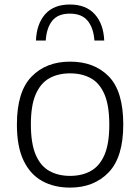

<svg xmlns="http://www.w3.org/2000/svg" viewBox="-20 -823 622 852"><path d="M291 9.5Q220 9.5 167 -19.8Q114 -49 84.5 -110.8Q55 -172.5 55 -270.5Q55 -416 119.8 -482.8Q184.5 -549.5 291 -549.5Q398.5 -549.5 462.8 -483.8Q527 -418 527 -270.5Q527 -125.5 462 -58Q397 9.5 291 9.5ZM291 -42.5Q344 -42.5 383.2 -64.5Q422.5 -86.5 443.8 -136.2Q465 -186 465 -269.5Q465 -354 443.8 -404Q422.5 -454 383.2 -475.8Q344 -497.5 291 -497.5Q238 -497.5 199 -475.8Q160 -454 138.5 -404.5Q117 -355 117 -271.5Q117 -187 138.2 -136.8Q159.5 -86.5 198.8 -64.5Q238 -42.5 291 -42.5ZM139.5 -643Q142.5 -717 180.5 -760Q218.5 -803 290 -803Q361.5 -803 400.5 -759.8Q439.5 -716.5 442.5 -643H399Q395 -699 369 -730.8Q343 -762.5 290 -762.5Q237 -762.5 211.8 -730.8Q186.5 -699 183 -643Z"/></svg>

Font: Encode Sans SemiExpanded SemiExpanded Light
Style: Regular
Weight: 300
Width: 6
Designer: Multiple Designers
Foundry: Impallari Type
Version: Version 3.000; ttfautohint (v1.8.3) -l 8 -r 50 -G 200 -x 14 